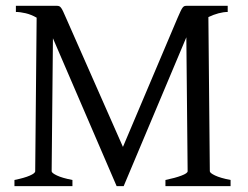

<svg xmlns="http://www.w3.org/2000/svg" viewBox="-20 -635 846 655"><path d="M756.8 -594.2Q742.7 -594.2 725.3 -589.6Q708 -585 690.9 -576.7L695.8 -50.8Q695.8 -44.9 713.6 -36.4Q731.4 -27.8 766.6 -21V0H544.4V-21Q577.6 -27.8 598.9 -35.9Q620.1 -43.9 620.1 -50.8L615.7 -507.8L401.9 0H377.9L160.6 -504.4L156.2 -50.8Q156.2 -44.9 174.1 -36.4Q191.9 -27.8 227.1 -21V0H29.3V-21Q63 -27.8 81.5 -35.9Q100.1 -43.9 100.1 -50.8L105 -574.7Q86.4 -585.4 67.6 -589.8Q48.8 -594.2 34.2 -594.2V-615.2H173.8Q178.7 -615.2 182.1 -613.8Q185.5 -612.3 188.7 -607.9Q191.9 -603.5 195.6 -595.5Q199.2 -587.4 205.1 -574.2L399.4 -133.8L585.9 -574.2Q592.3 -588.9 596.2 -597.2Q600.1 -605.5 603.3 -609.4Q606.4 -613.3 609.6 -614.3Q612.8 -615.2 617.2 -615.2H756.8Z"/></svg>

Font: Gentium Plus
Style: Regular
Weight: 400
Designer: J. Victor Gaultney, Annie Olsen, Iska Routamaa
Foundry: SIL International
Version: Version 1.510